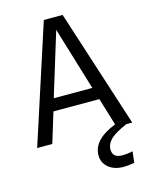

<svg xmlns="http://www.w3.org/2000/svg" viewBox="-133 -771 838 1083"><g transform="rotate(-15 285.5 -229.5)"><path d="M527.8 0Q457.5 30.8 431.2 57.1Q404.8 83.5 404.8 115.2Q404.8 164.1 461.9 164.1Q489.3 164.1 522.9 157.2L515.1 222.2Q480 229 453.1 229Q397.5 229 364.3 200.9Q331.1 172.9 331.1 129.9Q331.1 38.1 466.8 -15.1L418 -175.8H149.9L96.2 0H7.8L231 -688H340.8L563 0ZM170.9 -247.1H396L284.2 -616.2Z"/></g></svg>

Font: Fira Sans Book
Style: Regular
Weight: 350
Designer: Carrois Corporate & Edenspiekermann AG
Foundry: Carrois Corporate GbR & Edenspiekermann AG
Version: Version 4.203;PS 004.203;hotconv 1.0.88;makeotf.lib2.5.64775